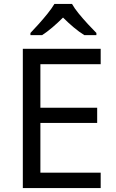

<svg xmlns="http://www.w3.org/2000/svg" viewBox="-20 -964 596 984"><path d="M496 0H97V-714H496V-635H187V-412H478V-334H187V-79H496ZM349 -944Q361 -922 383.5 -894.5Q406 -867 430.5 -840.5Q455 -814 474 -795V-784H412Q386 -800 358 -823.5Q330 -847 303 -874Q276 -847 249 -824Q222 -801 196 -784H136V-795Q155 -815 178.5 -841Q202 -867 224 -894.5Q246 -922 259 -944Z"/></svg>

Font: Noto Sans SignWriting
Style: Regular
Weight: 400
Designer: Monotype Design Team
Foundry: Monotype Imaging Inc.
Version: Version 2.004; ttfautohint (v1.8.4.7-5d5b)